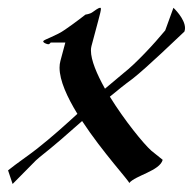

<svg xmlns="http://www.w3.org/2000/svg" viewBox="-57 -438 491 481"><path d="M405 -358.9C406 -361.7 406.5 -364.7 406.5 -367.7C406.5 -391.5 377.5 -418.5 377.5 -418.5L356.9 -361.8C328.7 -327.6 282.8 -278.3 252 -254.4L206 -215.8C185.5 -252.4 170.8 -287.3 170.8 -311.3C170.8 -315.4 171.2 -319.3 172.2 -322.8L189.4 -387.2C193.8 -403.3 195.8 -411.9 195.8 -415.8C195.8 -417.7 195.3 -418.5 194.4 -418.5C188.5 -418.5 180.7 -411.1 174.3 -407.2C168.2 -402.8 157.1 -401.4 157.1 -401.4C157.1 -401.4 131.1 -380.9 106 -363.8C84.9 -348.6 52.9 -338.9 51.4 -335C49.9 -331.1 61 -327.1 64 -327.1C67.4 -327.1 70 -331.5 70 -331.5H106.7L94.4 -285.6C92.9 -280.3 92.2 -274.5 92.2 -268.4C92.2 -236.3 111.2 -194.7 136.9 -152.8C105.9 -124.5 74.2 -95.7 35.8 -65.4C12.9 -47.4 -14.4 -29.3 -36.8 -11.2L-25.4 22.9L32.9 -36.1C36 -38.6 39.2 -41.5 42.4 -44.4C79.6 -73.7 114 -104 148.7 -134.8C200 -56.6 267.8 16.6 266.7 20.5C282.1 1.5 343.2 -9.8 350.6 -37.6L322.1 -60.5C302.8 -77.6 255 -136.2 218.2 -195.8C236.4 -210.9 255.8 -226.6 275.8 -241.2C312.3 -270 384.1 -339.4 405 -358.9Z"/></svg>

Font: Pierce
Style: Oblique
Weight: 400
Italic angle: -15°
Version: Version 0.2.0